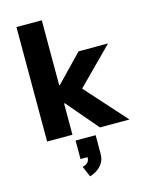

<svg xmlns="http://www.w3.org/2000/svg" viewBox="-147 -841 944 1215"><g transform="rotate(-15 325.0 -233.5)"><path d="M82.5 0V-750H248.5V-324.5H318V-205H248.5V0ZM428.5 0 191 -278.5 366 -285.5 622 0ZM367.5 -250.5 210 -280 422.5 -500H615.5ZM288.5 283 258 212.5Q270 210.5 280.5 205Q291 199.5 297.8 188.5Q304.5 177.5 304.5 159.5L389.5 161.5Q389.5 201 371 226.5Q352.5 252 328.8 265.5Q305 279 288.5 283ZM258 161.5V40.5H389.5V161.5Z"/></g></svg>

Font: Trispace Thin
Style: Bold
Weight: 700
Version: Version 1.210